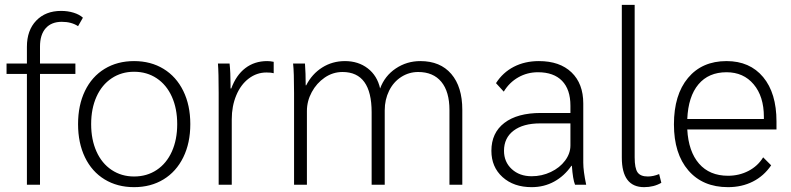

<svg xmlns="http://www.w3.org/2000/svg" viewBox="-20 -762 3263 792"><path d="M91 -457H7V-500H91V-569Q91 -637 129.5 -677Q168 -717 232 -717Q260 -717 284 -709.5Q308 -702 322 -689L302 -654Q275 -672 235 -672Q192 -672 168.5 -645.5Q145 -619 145 -570V-500H291V-457H145V0H91Z M302 -250Q302 -328 330.5 -387Q359 -446 411.5 -478Q464 -510 533 -510Q602 -510 654.5 -478Q707 -446 736 -387Q765 -328 765 -250Q765 -172 736 -113Q707 -54 654.5 -22Q602 10 533 10Q464 10 411.5 -22Q359 -54 330.5 -113Q302 -172 302 -250ZM711 -250Q711 -314 689 -363Q667 -412 626.5 -439Q586 -466 533 -466Q481 -466 440.5 -439Q400 -412 378 -363Q356 -314 356 -250Q356 -186 378 -137Q400 -88 440.5 -61Q481 -34 533 -34Q586 -34 626.5 -61Q667 -88 689 -137Q711 -186 711 -250Z M882 -378Q882 -463 879 -500H927Q931 -463 931 -412V-397H934Q954 -452 992 -481Q1030 -510 1082 -510Q1095 -510 1109 -507V-460Q1099 -463 1079 -463Q1039 -463 1006 -438Q973 -413 954.5 -368.5Q936 -324 936 -270V0H882Z M1193 -378Q1193 -465 1189 -500H1238Q1241 -461 1241 -410H1243Q1267 -457 1309 -483.5Q1351 -510 1403 -510Q1458 -510 1497 -480Q1536 -450 1548 -397Q1567 -449 1612.5 -479.5Q1658 -510 1714 -510Q1796 -510 1841.5 -457Q1887 -404 1887 -309V0H1834V-308Q1834 -384 1800.5 -424.5Q1767 -465 1705 -465Q1667 -465 1635 -444.5Q1603 -424 1585 -387.5Q1567 -351 1567 -307V0H1513V-299Q1513 -465 1393 -465Q1353 -465 1319.5 -442Q1286 -419 1266 -382Q1246 -345 1246 -304V0H1193Z M2007 -140Q2007 -214 2060.5 -255Q2114 -296 2211 -296H2333V-326Q2333 -393 2298.5 -428.5Q2264 -464 2199 -464Q2155 -464 2118 -443Q2081 -422 2058 -384L2026 -419Q2054 -463 2099.5 -486.5Q2145 -510 2203 -510Q2289 -510 2337.5 -463.5Q2386 -417 2386 -335V-91Q2386 -56 2398 0H2352Q2343 -22 2339 -78H2337Q2308 -36 2266 -13Q2224 10 2173 10Q2099 10 2053 -31.5Q2007 -73 2007 -140ZM2333 -162V-253H2208Q2138 -253 2098.5 -223Q2059 -193 2059 -140Q2059 -94 2091 -64.5Q2123 -35 2173 -35Q2215 -35 2252 -52.5Q2289 -70 2311 -99.5Q2333 -129 2333 -162Z M2545 -112V-742H2598V-113Q2598 -68 2610 -51Q2622 -34 2652 -34Q2675 -34 2699 -44L2708 -8Q2677 10 2637 10Q2545 10 2545 -112Z M3183 -228H2815Q2820 -137 2863.5 -87Q2907 -37 2983 -37Q3029 -37 3067.5 -57Q3106 -77 3128 -113L3161 -80Q3131 -36 3085.5 -13Q3040 10 2983 10Q2879 10 2819.5 -59Q2760 -128 2760 -249Q2760 -371 2818 -440.5Q2876 -510 2977 -510Q3073 -510 3128 -444Q3183 -378 3183 -261ZM3131 -280Q3131 -364 3089 -414Q3047 -464 2977 -464Q2903 -464 2861 -414Q2819 -364 2815 -271H3131Z"/></svg>

Font: Sarabun ExtraLight
Style: Regular
Weight: 275
Designer: Suppakit Chalermlarp | Katatrad Co.,Ltd.
Foundry: Cadson Demak Co.,Ltd.
Version: Version 1.000; ttfautohint (v1.6)